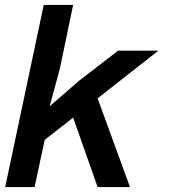

<svg xmlns="http://www.w3.org/2000/svg" viewBox="-20 -757 690 777"><path d="M157 -737H276L222 -478L181 -327L301 -431L458 -552H621L375 -359L506 0H375L276 -281L161 -191L120 0H1Z"/></svg>

Font: Azeret Mono Medium
Style: Italic
Weight: 500
Italic angle: -12°
Designer: Martin Vácha
Foundry: Displaay
Version: Version 1.000; Glyphs 3.0.3, build 3074